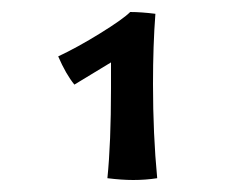

<svg xmlns="http://www.w3.org/2000/svg" viewBox="-20 -557 392 320"><path d="M159 -260Q165 -319 165 -410V-453L104 -416Q90 -433 77 -463Q109 -478 147 -501.5Q185 -525 197 -537Q215 -537 239 -534Q235 -482 235 -417Q235 -333 242 -260Q223 -257 202 -257Q183 -257 159 -260Z"/></svg>

Font: Mirza Medium
Style: Regular
Weight: 500
Designer: Arabic design by Kourosh Beigpour, Latin design by Eduardo Tunni, engineering by Lasse Fister
Version: Version 1.0010g